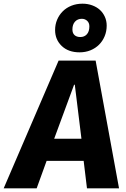

<svg xmlns="http://www.w3.org/2000/svg" viewBox="-71 -1022 686 1042"><path d="M383 -149H182L128 0H-51L247 -693H448L575 0H401ZM223 -269H371L335 -562H331ZM365 -821Q387 -821 400.5 -836Q414 -851 414 -879Q414 -898 402 -909Q390 -920 373 -920Q350 -920 336 -904.5Q322 -889 322 -862Q322 -842 333.5 -831.5Q345 -821 365 -821ZM361 -738Q300 -738 264 -772.5Q228 -807 228 -859Q228 -889 239 -915Q250 -941 269.5 -960.5Q289 -980 316.5 -991Q344 -1002 377 -1002Q405 -1002 429.5 -993Q454 -984 471 -968.5Q488 -953 498 -931Q508 -909 508 -883Q508 -852 497 -825.5Q486 -799 466.5 -779.5Q447 -760 420 -749Q393 -738 361 -738Z"/></svg>

Font: Qjlgwqiwhsfqbnnlvksmvfsycuq
Style: Regular
Weight: 700
Italic angle: -8°
Designer: Carrois Corporate & Edenspiekermann
Foundry: Carrois Corporate GbR & Edenspiekermann AG
Version: Version 2.001